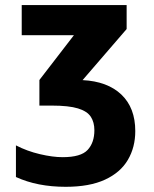

<svg xmlns="http://www.w3.org/2000/svg" viewBox="-20 -717 600 747"><path d="M64.5 -697.3H472.7V-604L301.3 -405.3Q398.4 -400.4 452.4 -348.9Q506.3 -297.4 506.3 -207Q506.3 -144 477.5 -95Q448.7 -45.9 388.7 -18.1Q328.6 9.8 235.4 9.8Q125 9.8 42 -28.3V-151.4Q85.4 -128.9 135.3 -117.2Q185.1 -105.5 223.6 -105.5Q294.9 -105.5 321 -133.8Q347.2 -162.1 347.2 -210.4Q347.2 -241.2 333.3 -262.7Q319.3 -284.2 283.4 -295.2Q247.6 -306.2 181.2 -306.2H133.3V-405.8L267.6 -580.1H64.5Z"/></svg>

Font: Lunasima
Style: Bold
Weight: 700
Designer: The DocRepair Project, Monotype Design Team
Foundry: Google
Version: Version 2.009